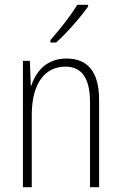

<svg xmlns="http://www.w3.org/2000/svg" viewBox="-20 -784 507 804"><path d="M349 -757V-764H304C274 -716 234 -665 191 -616V-606H215C258 -644 317 -711 349 -757ZM258 -539C175 -539 130 -484 111 -425H109L105 -529H76V0H113V-302C113 -439 171 -505 254 -505C319 -505 357 -461 357 -356V0H395V-365C395 -485 346 -539 258 -539Z"/></svg>

Font: Noto Sans Georgian Condensed ExtraLight
Style: Regular
Weight: 200
Width: 3
Designer: Monotype Design Team, Akaki Razmadze
Foundry: Google LLC
Version: Version 2.005